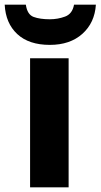

<svg xmlns="http://www.w3.org/2000/svg" viewBox="-54 -797 428 817"><path d="M238 0H74V-549H238ZM354 -777H261Q254 -738 223 -726.5Q192 -715 158 -715Q116 -715 89 -725Q62 -735 56 -777H-34Q-30 -698 19.5 -652Q69 -606 158 -606Q244 -606 296.5 -653Q349 -700 354 -777Z"/></svg>

Font: Noto Sans UI Extra
Style: Regular
Weight: 800
Designer: Monotype Design Team
Foundry: Monotype Imaging Inc.
Version: Version 1.901